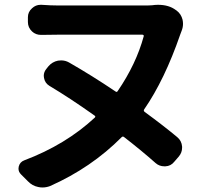

<svg xmlns="http://www.w3.org/2000/svg" viewBox="-20 -746 854 816"><path d="M626 -723.6Q639.6 -725.6 651.4 -725.6Q698.2 -725.6 727.5 -703.1L730.5 -701.2Q750 -686.5 755.9 -662.1Q757.8 -653.3 757.8 -644.5Q757.8 -629.9 752 -615.2Q749 -607.4 746.1 -599.6Q679.7 -407.2 592.8 -281.2Q588.9 -275.4 594.7 -270.5Q674.8 -211.9 733.4 -163.1Q752 -147.5 753.9 -123Q753.9 -121.1 753.9 -118.2Q753.9 -97.7 740.2 -81.1L720.7 -58.6Q706.1 -40 682.6 -39.1Q680.7 -39.1 678.7 -39.1Q657.2 -39.1 641.6 -52.7Q582 -105.5 507.8 -163.1Q502 -168 497.1 -163.1Q368.2 -33.2 192.4 44.9Q176.8 50.8 160.2 50.8Q151.4 50.8 142.6 48.8Q117.2 43.9 98.6 24.4L69.3 -4.9Q58.6 -15.6 58.6 -29.3Q58.6 -33.2 59.6 -38.1Q64.5 -57.6 83 -64.5Q258.8 -130.9 382.8 -246.1Q387.7 -251 381.8 -254.9Q277.3 -329.1 190.4 -380.9Q170.9 -392.6 167 -415Q166 -419.9 166 -423.8Q166 -440.4 177.7 -454.1L185.5 -463.9Q202.1 -483.4 226.6 -488.3Q233.4 -489.3 240.2 -489.3Q257.8 -489.3 273.4 -480.5Q369.1 -425.8 470.7 -357.4Q476.6 -352.5 480.5 -359.4Q558.6 -473.6 590.8 -591.8Q591.8 -594.7 589.8 -596.7Q587.9 -598.6 585 -598.6H227.5Q202.1 -598.6 156.2 -597.7Q155.3 -597.7 154.3 -597.7Q131.8 -597.7 116.2 -612.3Q98.6 -628.9 98.6 -652.3V-672.9Q98.6 -695.3 116.2 -710.9Q131.8 -725.6 152.3 -725.6Q154.3 -725.6 156.2 -725.6Q196.3 -722.7 227.5 -722.7H606.4Q616.2 -722.7 626 -723.6Z"/></svg>

Font: Gen Jyuu Gothic P Bold
Style: Bold
Weight: 700
Designer: [Source Han Sans]
Ryoko NISHIZUKA  (kana & ideographs); Paul D. Hunt (Latin, Greek & Cyrillic); Wenlong ZHANG  (bopomofo
Version: Version 1.002.20150607